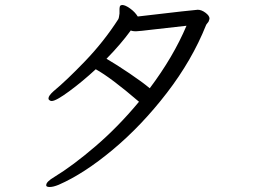

<svg xmlns="http://www.w3.org/2000/svg" viewBox="-20 -712 1040 768"><path d="M197 -4Q271 -49 362 -127Q453 -205 536 -305Q423 -402 363 -435Q310 -386 257 -347Q204 -308 187 -308Q180 -308 175 -314Q174 -315 174 -319Q174 -329 194 -347Q246 -390 320.5 -467.5Q395 -545 453 -635Q456 -640 458 -658V-677Q458 -686 462 -690Q466 -692 469 -692Q481 -692 500.5 -678Q520 -664 531 -646Q761 -673 771 -673Q786 -673 802 -661Q818 -649 818 -638Q818 -635 814 -625Q812 -622 808.5 -618Q805 -614 804 -611Q748 -471 647.5 -340.5Q547 -210 431.5 -113.5Q316 -17 215 27Q193 36 179 36Q167 36 165 31V28Q165 15 197 -4ZM503 -590Q463 -535 406 -477Q447 -453 498 -418.5Q549 -384 579 -359Q673 -484 726 -609Q632 -599 593 -594Q535 -587 526 -587H519Q511 -587 503 -590Z"/></svg>

Font: Fusion Kai T
Style: Regular
Weight: 400
Designer: Fontworks Inc.
Version: Version 24.134;May 13, 2024